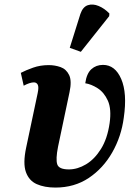

<svg xmlns="http://www.w3.org/2000/svg" viewBox="-20 -837 626 867"><path d="M230 10Q181 10 146 -5.5Q111 -21 97 -60Q83 -99 98 -170L150 -416Q156 -444 150.5 -454.5Q145 -465 133 -465Q115 -465 87 -450L74 -508Q97 -520 129.5 -531.5Q162 -543 200 -543Q228 -543 253.5 -534Q279 -525 292 -498.5Q305 -472 294 -421L242 -174Q231 -118 238.5 -95Q246 -72 291 -72Q330 -72 368.5 -95Q407 -118 436 -164.5Q465 -211 475 -281Q484 -345 467 -382.5Q450 -420 421 -438.5Q392 -457 365 -461Q371 -505 392.5 -524.5Q414 -544 445 -544Q500 -544 527.5 -480Q555 -416 539 -306Q528 -221 487 -149Q446 -77 381 -33.5Q316 10 230 10ZM345 -603 295 -621 343 -774Q354 -806 376.5 -813.5Q399 -821 425.5 -810Q452 -799 474 -776L473 -764Z"/></svg>

Font: Noto Serif SemiCondensed
Style: Bold Italic
Weight: 700
Width: 4
Italic angle: -12°
Designer: Monotype Design Team
Foundry: Monotype Imaging Inc.
Version: Version 2.014